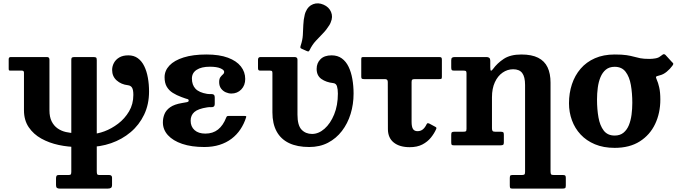

<svg xmlns="http://www.w3.org/2000/svg" viewBox="-20 -856 3986 1131"><path d="M521 -67 497 10Q569.3 10 634.3 -12.5Q699.3 -35 749.6 -77.5Q800 -120 829 -180.6Q858 -241.2 858 -317Q858 -359.5 851.1 -397.9Q844.3 -436.3 829.8 -466.1Q815.3 -496 792 -513Q768.8 -530 736 -530Q703.8 -530 682.6 -517.5Q661.5 -505 651 -485.2Q640.5 -465.5 640.5 -444Q640.5 -406.2 667.1 -382.4Q693.8 -358.5 733.5 -354Q750.3 -352 757.9 -339.4Q765.5 -326.7 765.5 -297Q765.5 -242.5 740.1 -199.7Q714.8 -157 675.9 -127.5Q637 -98 595.3 -82.5Q553.5 -67 521 -67ZM400 -505V155.5Q400 167.5 397 171.2Q394 175 382 175H325Q316 175 313 180.2Q310 185.5 310 194.5V234.5Q310 246.5 315.5 250.8Q321 255 332 255H614Q627 255 633.5 250.8Q640 246.5 640 232.5V190.5Q640 182.5 635.5 178.7Q631 175 624 175H568Q554 175 552 169.2Q550 163.5 550 150.5V-502Q550 -515 545.3 -517.5Q540.5 -520 527.5 -520H420.5Q411 -520 405.5 -517.8Q400 -515.5 400 -505ZM109.2 -440Q121.2 -440 121.2 -428V-206.5Q121.2 -148 149.1 -106.8Q177 -65.5 223.3 -39.7Q269.5 -14 325.9 -2Q382.3 10 439.5 10L423.5 -72Q395.3 -72 368.1 -78.3Q341 -84.5 319.1 -99.8Q297.3 -115 284.3 -141Q271.3 -167 271.3 -206V-504.5Q271.3 -520 256.8 -520H43.2Q31.2 -520 31.2 -507V-452Q31.2 -444 33 -442Q34.7 -440 41.7 -440Z M1189.5 -69Q1149 -69 1126 -89.6Q1103 -110.3 1103 -145Q1103 -176.8 1124.8 -196Q1146.5 -215.2 1200 -223.5Q1211.5 -225.5 1221.8 -224.7Q1232 -224 1238.5 -227.7Q1245 -231.5 1245 -246V-280Q1245 -295 1238.5 -298.8Q1232 -302.5 1221.8 -302Q1211.5 -301.5 1200 -303Q1152.8 -310.8 1131.6 -333.3Q1110.5 -355.7 1110.5 -393.5Q1110.5 -426.5 1138.4 -444.7Q1166.3 -463 1216 -463L1196 -535Q1116.8 -535 1061.6 -517.6Q1006.5 -500.3 978 -470Q949.5 -439.7 949.5 -401Q949.5 -367 962.5 -345Q975.5 -323 997.8 -309Q1020 -295 1048.5 -284.5Q1078 -273.5 1084.8 -272.2Q1091.5 -271 1091.5 -262.5Q1091.5 -256.5 1079.8 -254Q1068 -251.5 1051.5 -249Q1007 -241.5 982.8 -224.5Q958.5 -207.5 949 -184.2Q939.5 -161 939.5 -135Q939.5 -92.5 969.1 -59.8Q998.8 -27 1053.4 -8.5Q1108 10 1183.5 10ZM1424.5 -391Q1424.5 -432 1399 -464.6Q1373.5 -497.2 1322.8 -516.1Q1272 -535 1196 -535L1216 -463Q1256.8 -463 1278.6 -453.5Q1300.5 -444 1300.5 -433Q1300.5 -424 1293.1 -417.7Q1285.8 -411.5 1278.4 -401.7Q1271 -392 1271 -372.7Q1271 -349.2 1282.4 -334.2Q1293.8 -319.2 1310.4 -312.1Q1327 -305 1343 -305Q1378 -305 1401.3 -329.1Q1424.5 -353.2 1424.5 -391ZM1189.5 -69 1183.5 10Q1233.3 10 1273.4 -2.8Q1313.5 -15.5 1344.1 -38.8Q1374.8 -62 1396.1 -94Q1417.5 -126 1429.5 -164Q1431.5 -169.5 1429.8 -171.2Q1428 -173 1420 -173H1326.5Q1319.5 -173 1317 -170.8Q1314.5 -168.5 1312.5 -163.5Q1294.5 -117 1264.3 -93Q1234 -69 1189.5 -69Z M1818.3 -67 1801.8 10Q1863.8 10 1912.1 -15.2Q1960.5 -40.5 1994.1 -84.4Q2027.8 -128.2 2045.3 -185Q2062.8 -241.7 2062.8 -304.5Q2062.8 -349.7 2055.6 -390.5Q2048.5 -431.3 2033.4 -462.6Q2018.3 -494 1993.5 -512Q1968.8 -530 1933.3 -530Q1890.5 -530 1867.9 -507.2Q1845.2 -484.5 1845.2 -450.2Q1845.2 -410.5 1873.4 -390.7Q1901.5 -371 1943.3 -366.5Q1960 -364.5 1965.1 -347.5Q1970.3 -330.5 1970.3 -304.5Q1970.3 -235.5 1948.4 -181.9Q1926.5 -128.3 1891.6 -97.6Q1856.8 -67 1818.3 -67ZM1570.2 -440Q1579.2 -440 1582 -437.2Q1584.7 -434.5 1584.7 -425.5V-194Q1584.7 -127.5 1609.4 -82Q1634 -36.5 1682.4 -13.2Q1730.8 10 1801.8 10L1818.3 -67Q1780.5 -67 1756.4 -92.3Q1732.3 -117.5 1732.3 -181V-504.5Q1732.3 -512.7 1727.8 -516.4Q1723.3 -520 1715.3 -520H1514.3Q1507.3 -520 1503.5 -516Q1499.8 -512 1499.8 -504.5V-454.5Q1499.8 -446.5 1502.8 -443.2Q1505.8 -440 1512.8 -440ZM1920.5 -708.5Q1923.3 -713 1925 -716.9Q1926.8 -720.7 1928.3 -724.7Q1942.3 -756.7 1930 -785.7Q1917.8 -814.7 1885.8 -828.5Q1853.8 -842.5 1824.5 -831.4Q1795.2 -820.3 1781.5 -788Q1779.7 -784 1778.2 -780.2Q1776.7 -776.5 1775.5 -771.2Q1767.7 -739.3 1766.7 -709.1Q1765.7 -679 1763.9 -649Q1762 -619 1751.2 -587.5Q1749 -580.7 1749.4 -576.2Q1749.7 -571.7 1757.5 -568.5L1786.8 -555.5Q1794.5 -552.2 1797.4 -553.1Q1800.3 -554 1804 -561.2Q1819 -592 1839.5 -614.4Q1860 -636.7 1881.4 -658.4Q1902.8 -680 1920.5 -708.5Z M2549.5 -96.2Q2552 -101.7 2550 -104.6Q2548 -107.5 2541.5 -110.5L2509.5 -127.8Q2503.3 -130.5 2499.5 -130.3Q2495.8 -130 2492.8 -123.8Q2483 -103.3 2470.1 -93.3Q2457.3 -83.3 2439.5 -83.3Q2421 -83.3 2412.8 -96.1Q2404.5 -109 2404.5 -138.8V-373.5Q2404.5 -385 2409.5 -387.5Q2414.5 -390 2425 -390H2566.5Q2575.5 -390 2579.3 -391.7Q2583 -393.5 2583 -402.5V-503.5Q2583 -514 2579.8 -517Q2576.5 -520 2566.5 -520H2123Q2113.5 -520 2110.8 -518.2Q2108 -516.5 2108 -507V-405Q2108 -395 2111.5 -392.5Q2115 -390 2125.5 -390H2248.3Q2264.3 -390 2264.3 -373L2265 -95.5Q2265.3 -43.7 2299.5 -16.4Q2333.8 11 2393.5 11Q2437.5 11 2468 -4.9Q2498.5 -20.8 2518.4 -45.5Q2538.3 -70.2 2549.5 -96.2Z M2710.5 -440Q2721 -440 2724.5 -437.4Q2728 -434.7 2728 -424.2V-97.5Q2728 -85 2723.9 -82.5Q2719.7 -80 2707 -80H2657Q2645.7 -80 2641.9 -76.8Q2638 -73.5 2638 -61.5V-18.3Q2638 -7.5 2640.4 -3.8Q2642.7 0 2653 0H2928.5Q2938.8 0 2943.4 -2.9Q2948 -5.7 2948 -16.8V-62.3Q2948 -74 2944 -77Q2940 -80 2929.3 -80H2897.5Q2885.8 -80 2881.9 -84.4Q2878 -88.8 2878 -100V-283Q2878 -334.5 2895 -371.5Q2912 -408.5 2940.5 -428.2Q2969 -448 3003 -448Q3039.5 -448 3056.2 -425.7Q3073 -403.5 3073 -355.5V155.5Q3073 168.5 3069.1 171.7Q3065.2 175 3052.5 175H2997.2Q2987.5 175 2985.2 179.6Q2983 184.2 2983 193.7V235.8Q2983 246.8 2985.2 250.9Q2987.5 255 2998.5 255H3290.8Q3303.8 255 3308.4 252.4Q3313 249.8 3313 236.5V191.7Q3313 182.2 3309.9 178.6Q3306.8 175 3297.5 175H3244Q3229.8 175 3226.4 171Q3223 167 3223 153V-369Q3223 -422.5 3205.5 -459.5Q3188 -496.5 3150 -515.8Q3112 -535 3051 -535Q2986.8 -535 2947.8 -509.4Q2908.8 -483.8 2883.3 -448.3Q2875.5 -438.3 2871.8 -439.9Q2868 -441.5 2868 -460.5V-498.7Q2868 -510.3 2862.1 -515.1Q2856.3 -520 2846.3 -520H2659.3Q2648.7 -520 2643.4 -516.4Q2638 -512.7 2638 -501V-459Q2638 -447.5 2641 -443.7Q2644 -440 2655.7 -440Z M3496.8 -270Q3496.8 -305.2 3501.3 -339.5Q3505.8 -373.7 3517.3 -401.5Q3528.8 -429.2 3549 -445.9Q3569.3 -462.5 3600.8 -462.5Q3642.8 -462.5 3665.2 -433.1Q3687.7 -403.7 3696.2 -355.4Q3704.7 -307 3704.7 -250Q3704.7 -214.8 3700.2 -180.5Q3695.7 -146.3 3684.4 -118.5Q3673 -90.8 3652.6 -74.1Q3632.3 -57.5 3600.8 -57.5Q3558.8 -57.5 3536.3 -86.9Q3513.8 -116.3 3505.3 -164.6Q3496.8 -213 3496.8 -270ZM3600.8 -535Q3534.8 -535 3484.5 -512.9Q3434.2 -490.8 3400.2 -451.3Q3366.2 -411.7 3349 -359.6Q3331.7 -307.5 3331.7 -247.5Q3331.7 -195 3349 -147.6Q3366.2 -100.2 3400.2 -63.7Q3434.2 -27.2 3484.5 -6.1Q3534.8 15 3600.8 15Q3688.8 15 3748.6 -23Q3808.5 -61 3839.1 -125.5Q3869.8 -190 3869.8 -270Q3869.8 -312.8 3863.1 -341.5Q3856.5 -370.2 3849 -386Q3842.5 -400.5 3844.8 -404Q3847 -407.5 3867.5 -412.5Q3888 -417.5 3907.5 -433.6Q3927 -449.7 3941 -469Q3947.3 -478 3945.9 -481.6Q3944.5 -485.2 3936.5 -492.5L3900 -532.5Q3892.3 -539.3 3885.1 -535.3Q3878 -531.3 3868.5 -523.5Q3858.8 -515.3 3840.6 -512.1Q3822.5 -509 3805.5 -509Q3771.5 -509 3751.5 -513Q3731.5 -517 3714 -522Q3696.5 -527 3671.1 -531Q3645.8 -535 3600.8 -535Z"/></svg>

Font: Besley
Style: Regular
Weight: 400
Designer: Owen Earl
Foundry: indestructible type*
Version: Version 4.000